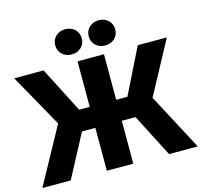

<svg xmlns="http://www.w3.org/2000/svg" viewBox="-129 -1090 1298 1233"><g transform="rotate(-15 519.5 -473.5)"><path d="M607.4 -727.5V-424.8H682.1L832 -727.5H1025.4L836.4 -376.5L1036.1 0H845.2L698.7 -285.2H607.4V0H431.6V-285.2H342.8L191.4 0H2.9L208 -374.5L10.7 -727.5H206.1L361.3 -424.8H431.6V-727.5ZM630.4 -779.8Q592.3 -779.8 567.4 -803.5Q542.5 -827.1 542.5 -863.8Q542.5 -899.9 567.4 -923.6Q592.3 -947.3 630.4 -947.3Q668.9 -947.3 693.8 -923.6Q718.8 -899.9 718.8 -863.8Q718.8 -827.1 693.8 -803.5Q668.9 -779.8 630.4 -779.8ZM407.7 -779.8Q369.6 -779.8 344.7 -803.5Q319.8 -827.1 319.8 -863.8Q319.8 -899.9 344.7 -923.6Q369.6 -947.3 407.7 -947.3Q446.3 -947.3 471.2 -923.6Q496.1 -899.9 496.1 -863.8Q496.1 -827.1 471.2 -803.5Q446.3 -779.8 407.7 -779.8Z"/></g></svg>

Font: Inter Display ExtraBold
Style: Regular
Weight: 800
Designer: Rasmus Andersson
Foundry: rsms
Version: Version 4.000;git-a52131595